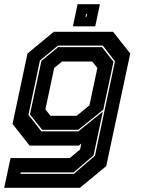

<svg xmlns="http://www.w3.org/2000/svg" viewBox="-40 -691 688 911"><path d="M-20 200 10 59H291L340 18.5L346 -10L334 0H100.5L19.5 -103L90.5 -437L215 -540H496.5L578 -437L464 97L339.5 200ZM57 134H310.5L410.5 48L505.5 -400L448 -474.5H235L149.5 -404L95 -146L156 -68H332L448 -161.5L404 46L309.5 127H58.5ZM160 -75 102 -148 156.5 -402 236 -467.5H444L498.5 -398L450 -170.5L331 -75ZM199.5 -141.5H324L384.5 -191.5L422 -368.5L397.5 -399H254L217 -368.5L175.5 -172ZM306 -566 328 -671H434L412 -566ZM365.5 -611H370L373 -625H368.5Z"/></svg>

Font: Tourney Thin ExtraBold
Style: Italic
Weight: 800
Italic angle: -12°
Version: Version 1.015